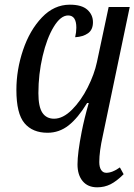

<svg xmlns="http://www.w3.org/2000/svg" viewBox="-20 -790 574 820"><path d="M311 -88Q311 -136 329 -228Q340 -284 359 -350H352Q313 -286 273 -254.5Q233 -223 183 -223Q119 -223 84.5 -264Q50 -305 50 -406Q50 -492 78.5 -576.5Q107 -661 159 -715.5Q211 -770 278 -770Q329 -770 353 -748.5Q377 -727 377 -695Q377 -663 356 -648Q335 -633 301 -631Q306 -653 306 -672Q306 -724 271 -724Q239 -724 209.5 -675.5Q180 -627 162 -550Q144 -473 144 -392Q144 -334 161 -308.5Q178 -283 211 -283Q249 -283 287.5 -321.5Q326 -360 354.5 -416.5Q383 -473 394 -525L444 -760H534L419 -210Q404 -143 404 -98Q404 -76 412 -64Q420 -52 434 -52Q460 -52 492 -75L508 -46Q478 -16 452 -3Q426 10 395 10Q355 10 333 -16.5Q311 -43 311 -88Z"/></svg>

Font: Noto Serif Narrow
Style: Italic
Weight: 400
Width: 4
Italic angle: -12°
Designer: Monotype Design Team
Foundry: Monotype Imaging Inc.
Version: Version 1.001